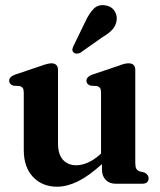

<svg xmlns="http://www.w3.org/2000/svg" viewBox="-20 -711 618 743"><path d="M72 -130.5V-352Q72 -365 68.2 -370.2Q64.5 -375.5 56.5 -378L31.5 -379.5Q15.5 -385 15.5 -398.5Q15.5 -413.5 37.5 -422L135.5 -455Q165.5 -466 179 -466Q204.5 -466 204.5 -439.5V-156Q204.5 -113.5 223.8 -92.5Q243 -71.5 275.5 -71.5Q296.5 -71.5 320 -81.8Q343.5 -92 368 -114L371 -117V-352Q371 -365 367.2 -370.2Q363.5 -375.5 355.5 -378L330.5 -379.5Q314.5 -385 314.5 -398.5Q314.5 -413.5 336.5 -422L434.5 -455Q450 -461 459.5 -463.5Q469 -466 478 -466Q503.5 -466 503.5 -439.5V-81Q503.5 -65 507.5 -58Q511.5 -51 520 -48L538.5 -43.5Q555 -35.5 555 -21Q555 0 530 0H427.5Q403.5 0 389 -15Q374.5 -30 374.5 -55.5V-76Q322.5 -29 280.8 -8.8Q239 11.5 201 11.5Q143.5 11.5 107.8 -26.2Q72 -64 72 -130.5ZM310 -627Q324.5 -658.5 342 -676.5Q359.5 -694.5 386.5 -690.5Q410 -687.5 422 -670.2Q434 -653 431.5 -633.5Q429 -612 414.8 -596.5Q400.5 -581 375.5 -566.5L291 -507Q284 -503.5 276.5 -503.5Q269 -503.5 264.5 -508.5Q259 -514 260.2 -520.8Q261.5 -527.5 265 -534.5Z"/></svg>

Font: Fraunces 72pt Soft SemiBold
Style: Regular
Weight: 600
Version: Version 1.000;[b76b70a41]